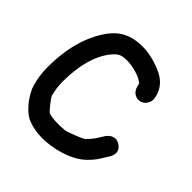

<svg xmlns="http://www.w3.org/2000/svg" viewBox="-177 -779 938 938"><g transform="rotate(45 291.5 -310.5)"><path d="M431.3 -604.5C396.4 -622.3 355.4 -636 306.3 -641.8C305.9 -641.8 305.2 -641.9 304.7 -641.9C207.4 -647.1 155.3 -616.7 114.4 -562.8C55 -480.9 25 -373.6 25 -243.5C25 -200.6 30.8 -166.6 40.3 -132.6C52.1 -88.9 101.4 -19.9 147.3 0.8C223.5 34.4 322.8 21.7 394.6 -5.7C448.1 -27.1 474.1 -48 503.4 -82C523 -104.8 535.5 -130.7 544 -142.7C544 -142.7 582.7 -190.6 535.5 -221.4C490.9 -250.5 460.8 -201.1 460.8 -201C460.5 -200.6 460.2 -200.1 459.9 -199.7L444.5 -175.1C433.5 -156.8 417.6 -137.6 400.5 -122.3C389.5 -115 316.9 -86.2 301.9 -84.8C256.6 -81 214.5 -82.2 191 -92.2C181.3 -99.1 142 -148.9 139 -158.3C131.9 -187.6 127 -209 127 -243.5C127 -355.8 150.5 -441.7 196.6 -501.1C223.4 -532.7 234.6 -543.5 293.9 -540.2C340.2 -534.4 375.9 -521.5 397.4 -503.3C398.1 -501 399.9 -493.6 403.2 -482.9C405.9 -471.7 414.2 -458.7 424.8 -451.9C465.1 -426.5 508.6 -463 502.4 -504.4C495.1 -555.1 465.2 -585.7 431.3 -604.5Z"/></g></svg>

Font: Take Off
Style: YouHoser
Weight: 400
Foundry: Cannot Into Space Fonts
Version: Version 0.89